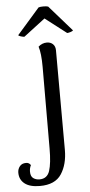

<svg xmlns="http://www.w3.org/2000/svg" viewBox="-142 -748 478 1016"><g transform="rotate(-5 97.0 -240.5)"><path d="M-80 152Q-80 133 -68.5 118.5Q-57 104 -35 104Q-18 104 -10 118Q-18 133 -18 152Q-18 177 -4 187Q10 197 29 197Q70 197 83 157Q96 117 96 39L97 -395Q97 -467 85 -503Q105 -521 130 -521Q150 -521 162.5 -509Q175 -497 175 -476L176 53Q176 130 142.5 181Q109 232 28 232Q-25 232 -52.5 210.5Q-80 189 -80 152ZM-17 -573 103 -710Q112 -713 128 -713Q145 -713 154 -710L274 -573Q271 -569 260 -565.5Q249 -562 242 -562L129 -649L15 -562Q8 -562 -3.5 -565.5Q-15 -569 -17 -573Z"/></g></svg>

Font: Arima Madurai
Style: Regular
Weight: 400
Designer: Joana Correia and Natanael Gama
Foundry: NDISCOVER
Version: Version 1.019